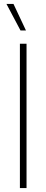

<svg xmlns="http://www.w3.org/2000/svg" viewBox="-20 -964 238 984"><path d="M82 0V-740H116V0ZM85 -808 13 -944H49L113 -808Z"/></svg>

Font: Encode Sans Cnd Th
Style: Regular
Weight: 100
Width: 3
Designer: Multiple Designers
Foundry: Impallari Type
Version: Version 3.002; ttfautohint (v1.8.3) -l 8 -r 50 -G 200 -x 14 